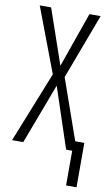

<svg xmlns="http://www.w3.org/2000/svg" viewBox="-98 -764 584 997"><g transform="rotate(10 194.0 -265.5)"><path d="M325 183H380V-51H332L220 -370L349 -714H290L188 -424L88 -714H28L157 -373L8 0H67L187 -319L293 0H325Z"/></g></svg>

Font: Noto Sans Display Condensed Light
Style: Regular
Weight: 300
Width: 3
Designer: Monotype Design Team
Foundry: Monotype Imaging Inc.
Version: Version 1.900